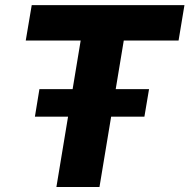

<svg xmlns="http://www.w3.org/2000/svg" viewBox="-20 -748 758 768"><path d="M83 -585.9 106.9 -727.5H717.8L694.3 -585.9H475.1L377.9 0H205.6L302.7 -585.9ZM119.6 -281.2 137.7 -391.6H576.2L557.6 -281.2Z"/></svg>

Font: Inter 16pt ExtraBold
Style: Italic
Weight: 800
Italic angle: -9.3988°
Version: Version 4.001;git-66647c0bb